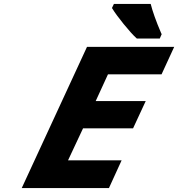

<svg xmlns="http://www.w3.org/2000/svg" viewBox="-20 -951 901 971"><path d="M595 -140H324L400 -302H653L717 -440H464L526 -575H797L861 -714H420L90 0H531ZM673 -756H788L798 -779L796 -781C768 -846 751 -896 743 -928L742 -931H556L546 -910L548 -908C568 -873 639 -785 671 -757Z"/></svg>

Font: Passageway
Style: BdSuIt
Weight: 700
Foundry: Ascender Corporation
Version: Version 1.11